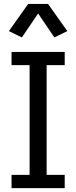

<svg xmlns="http://www.w3.org/2000/svg" viewBox="-20 -971 394 991"><path d="M39.6 0V-68.4H132.8V-634.8H39.6V-703.1H314V-634.8H220.7V-68.4H314V0ZM92.8 -777.8 25.9 -810.5 125.5 -950.7H228L327.6 -810.5L260.7 -777.8L176.8 -901.4Z"/></svg>

Font: Schibsted Grotesk
Style: Regular
Weight: 400
Designer: Bakken & Baeck AS, Henrik Kongsvoll
Foundry: Schibsted ASA
Version: Version 1.100; ttfautohint (v1.8.4.7-5d5b);gftools[0.9.25]